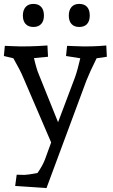

<svg xmlns="http://www.w3.org/2000/svg" viewBox="-20 -733 579 988"><path d="M393.1 -433.1 319.8 -444.8 325.2 -497.1Q336.4 -497.1 363.3 -495.6Q390.1 -494.1 412.1 -494.1Q459 -494.1 489.5 -496.1Q520 -498 526.9 -499L529.8 -440.9L477.1 -433.1Q440.9 -359.9 424.8 -318.8L219.2 234.9L58.1 224.1L65.9 166L106 167Q121.1 167 172.9 157.2Q197.8 122.1 210.9 88.9L243.2 0L100.1 -333Q85 -370.1 48.8 -433.1L0 -444.8L4.9 -497.1Q14.6 -497.1 40.3 -495.6Q65.9 -494.1 86.9 -494.1Q136.7 -494.1 175.3 -496.1Q213.9 -498 224.1 -499L227.1 -440.9L154.8 -434.1Q168 -377 180.2 -349.1L278.8 -104L366.2 -335.9Q373 -355 380.1 -381.1Q387.2 -407.2 393.1 -433.1ZM206.1 -652.8Q206.1 -625 191.9 -609.6Q177.7 -594.2 151.9 -594.2Q126 -594.2 111.8 -609.6Q97.7 -625 97.7 -652.8Q97.7 -680.7 111.8 -696.8Q126 -712.9 151.9 -712.9Q177.7 -712.9 191.9 -697.5Q206.1 -682.1 206.1 -652.8ZM441.9 -652.8Q441.9 -625 428 -609.6Q414.1 -594.2 387.7 -594.2Q361.8 -594.2 347.9 -609.6Q334 -625 334 -652.8Q334 -680.7 347.9 -696.8Q361.8 -712.9 387.7 -712.9Q414.1 -712.9 428 -697.5Q441.9 -682.1 441.9 -652.8Z"/></svg>

Font: Sura
Style: Regular
Weight: 400
Designer: Carolina Giovagnoli
Foundry: Huerta Tipografica
Version: Version 1.003;PS 001.002;hotconv 1.0.70;makeotf.lib2.5.58329